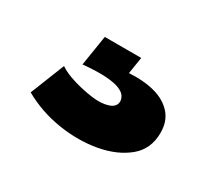

<svg xmlns="http://www.w3.org/2000/svg" viewBox="-57 -97 416 379"><g transform="rotate(30 151.0 92.0)"><path d="M20 160 51 82Q64 91 85.5 97.5Q107 104 129 107Q151 110 166.5 105Q182 100 182 87Q182 82 178.5 76Q175 70 164.5 65.5Q154 61 134 59.5Q114 58 81 61L92 -8H175L169 30Q203 28 228 35Q253 42 267.5 58.5Q282 75 282 101Q282 138 256 159.5Q230 181 189.5 188.5Q149 196 104 189Q59 182 20 160Z"/></g></svg>

Font: Bricolage Grotesque 96pt ExtraBold SemiCondensed
Style: Regular
Weight: 800
Width: 4
Version: Version 1.001;gftools[0.9.33.dev8+g029e19f]